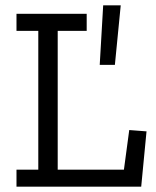

<svg xmlns="http://www.w3.org/2000/svg" viewBox="-20 -702 585 722"><path d="M412 -458H355L368 -682H434ZM42 0V-64H124V-586H42V-650H306V-586H197V-64H446L466 -213L531 -208L511 0Z"/></svg>

Font: Zilla Slab Regular
Style: Regular
Weight: 400
Designer: Typotheque.com
Foundry: Typotheque type foundry
Version: Version 1.0; 2017